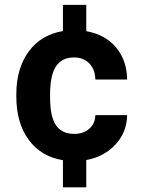

<svg xmlns="http://www.w3.org/2000/svg" viewBox="-20 -664 615 803"><path d="M290 -104Q329.1 -104 353.5 -125.5Q377.9 -147 378.9 -182.6H511.7Q510.7 -111.8 463.6 -60.3Q416.5 -8.8 340.8 5.4V119.6H243.2V5.9Q151.9 -8.8 100.1 -79.1Q48.3 -149.4 48.3 -259.8V-270.5Q48.3 -377 99.6 -447.8Q150.9 -518.6 243.2 -534.2V-643.6H340.8V-533.7Q420.4 -519.5 465.6 -465.3Q510.7 -411.1 511.7 -331.5H378.9Q377.9 -373.5 353.5 -398.7Q329.1 -423.8 289.6 -423.8Q239.7 -423.8 214.8 -387.5Q189.9 -351.1 189.5 -272.9V-256.8Q189.5 -174.8 214.6 -139.4Q239.7 -104 290 -104Z"/></svg>

Font: RobotoInd
Style: Bold
Weight: 700
Designer: Google
Version: Version 2.001150; 2014